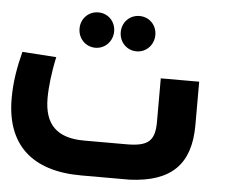

<svg xmlns="http://www.w3.org/2000/svg" viewBox="-48 -697 890 752"><g transform="rotate(5 397.0 -321.0)"><path d="M309 -503C347 -503 377 -534 377 -573C377 -612 348 -642 309 -642C271 -642 241 -612 241 -573C241 -533 271 -503 309 -503ZM471 -503C509 -503 539 -534 539 -573C539 -612 510 -642 471 -642C433 -642 403 -612 403 -573C403 -533 433 -503 471 -503ZM575 -406V-235C575 -160 549 -137 464 -137H297C190 -137 140 -187 140 -290C140 -334 147 -395 160 -453L26 -462C10 -399 0 -342 0 -279C-1 -97 102 0 297 0H488C652 -7 726 -82 726 -235V-406Z"/></g></svg>

Font: Juman SemiBold
Style: Regular
Weight: 600
Designer: Bandar Raffah (Arabic) Julieta Ulanovsky (Latin)
Foundry: Caramella
Version: Version 5.022;PS 005.022;hotconv 1.0.88;makeotf.lib2.5.64775